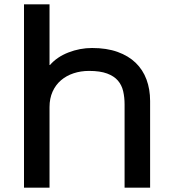

<svg xmlns="http://www.w3.org/2000/svg" viewBox="-20 -860 793 880"><path d="M668 -397V0H551V-382Q551 -414 544.5 -442Q538 -470 520.5 -490.5Q503 -511 471 -523Q439 -535 388 -535Q350 -535 317 -524Q284 -513 259.5 -492Q235 -471 221 -440Q207 -409 207 -369V0H90V-840H207V-562H209Q241 -599 293.5 -619.5Q346 -640 402 -640Q469 -640 519 -622Q569 -604 602 -572Q635 -540 651.5 -495.5Q668 -451 668 -397Z"/></svg>

Font: TypoPRO Sinkin Sans
Style: 500 Medium
Weight: 500
Designer: Keith Bates
Foundry: K-Type
Version: Sinkin Sans (version 1.0)  by Keith Bates   •   © 2014   www